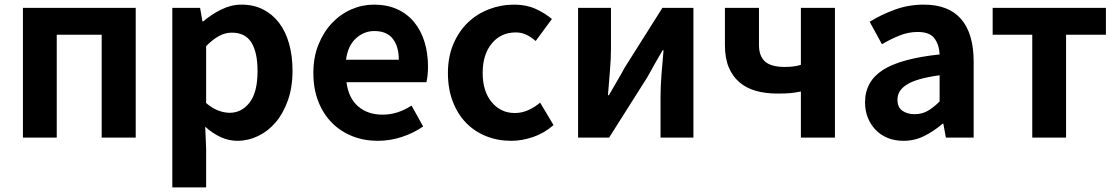

<svg xmlns="http://www.w3.org/2000/svg" viewBox="-20 -594 4824 829"><path d="M79 -560H566V0H419V-444H225V0H79Z M724 -560H844L854 -502H858Q893 -532 935.5 -553Q978 -574 1023 -574Q1075 -574 1115.5 -553.5Q1156 -533 1184.5 -496Q1213 -459 1228 -406Q1243 -353 1243 -289Q1243 -217 1223 -160.5Q1203 -104 1170 -65.5Q1137 -27 1094 -6.5Q1051 14 1005 14Q968 14 933 -2Q898 -18 866 -47L870 45V215H724ZM972 -107Q1023 -107 1057.5 -151Q1092 -195 1092 -287Q1092 -368 1065.5 -410.5Q1039 -453 981 -453Q952 -453 925.5 -438.5Q899 -424 870 -395V-149Q897 -126 923 -116.5Q949 -107 972 -107Z M1611 14Q1552 14 1501.5 -6Q1451 -26 1413.5 -63.5Q1376 -101 1354.5 -155.5Q1333 -210 1333 -279Q1333 -347 1355 -401.5Q1377 -456 1413.5 -494.5Q1450 -533 1497 -553.5Q1544 -574 1594 -574Q1652 -574 1695.5 -554Q1739 -534 1768.5 -498Q1798 -462 1813 -413Q1828 -364 1828 -306Q1828 -286 1826 -267.5Q1824 -249 1821 -239H1476Q1485 -170 1526.5 -134.5Q1568 -99 1631 -99Q1666 -99 1696.5 -109Q1727 -119 1757 -138L1807 -48Q1765 -19 1714.5 -2.5Q1664 14 1611 14ZM1702 -336Q1702 -393 1676 -426.5Q1650 -460 1596 -460Q1552 -460 1517 -428.5Q1482 -397 1474 -336Z M2187 14Q2129 14 2079 -6Q2029 -26 1992.5 -63.5Q1956 -101 1935 -155.5Q1914 -210 1914 -279Q1914 -349 1937.5 -404Q1961 -459 2000 -496.5Q2039 -534 2091 -554Q2143 -574 2200 -574Q2252 -574 2292 -556Q2332 -538 2363 -512L2293 -417Q2272 -435 2251.5 -444.5Q2231 -454 2207 -454Q2143 -454 2103.5 -406.5Q2064 -359 2064 -279Q2064 -200 2103 -153Q2142 -106 2203 -106Q2233 -106 2261 -118.5Q2289 -131 2312 -151L2370 -54Q2330 -19 2282 -2.5Q2234 14 2187 14Z M2476 -560H2618V-383Q2618 -341 2613.5 -288Q2609 -235 2605 -183H2609Q2616 -195 2625 -210.5Q2634 -226 2643 -241.5Q2652 -257 2661 -272.5Q2670 -288 2676 -300L2840 -560H2974V0H2832V-176Q2832 -219 2836 -271.5Q2840 -324 2845 -377H2841Q2834 -365 2825 -349.5Q2816 -334 2807 -318Q2798 -302 2789.5 -286.5Q2781 -271 2774 -259L2610 0H2476Z M3438 -199Q3414 -194 3393 -192Q3372 -190 3337 -190Q3286 -190 3244.5 -201.5Q3203 -213 3173 -238.5Q3143 -264 3126.5 -303.5Q3110 -343 3110 -400V-560H3257V-400Q3257 -352 3283 -328.5Q3309 -305 3368 -305Q3388 -305 3404.5 -307Q3421 -309 3438 -314V-560H3585V0H3438Z M3881 14Q3843 14 3812.5 1.5Q3782 -11 3760.5 -33.5Q3739 -56 3727 -86Q3715 -116 3715 -152Q3715 -242 3791.5 -291.5Q3868 -341 4037 -359Q4035 -401 4014.5 -428.5Q3994 -456 3942 -456Q3903 -456 3865 -441Q3827 -426 3788 -403L3735 -500Q3785 -531 3844 -552.5Q3903 -574 3969 -574Q4076 -574 4130 -511.5Q4184 -449 4184 -327V0H4064L4053 -60H4050Q4013 -28 3971 -7Q3929 14 3881 14ZM3929 -101Q3961 -101 3986 -115.5Q4011 -130 4037 -156V-269Q3986 -262 3951 -252Q3916 -242 3895 -228.5Q3874 -215 3864.5 -199Q3855 -183 3855 -164Q3855 -131 3876 -116Q3897 -101 3929 -101Z M4437 -444H4266V-560H4755V-444H4583V0H4437Z"/></svg>

Font: SpoqaHanSansJP-Bold
Style: Regular
Weight: 700
Designer: [Source Han Sans]
Ryoko NISHIZUKA  (kana & ideographs); Paul D. Hunt (Latin, Greek & Cyrillic); Wenlong ZHANG  (bopomofo
Foundry: Spoqa (http://bi.spoqa.com)
Version: Version 1.002.20150607